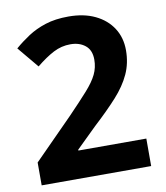

<svg xmlns="http://www.w3.org/2000/svg" viewBox="-82 -792 743 860"><g transform="rotate(-10 290.0 -362.0)"><path d="M536 0H38V-104L217 -285Q271 -341 304.5 -378.5Q338 -416 353 -447Q368 -478 368 -514Q368 -557 341.5 -578.5Q315 -600 274 -600Q233 -600 196.5 -581Q160 -562 117 -527L37 -623Q67 -649 102 -672Q137 -695 182 -709.5Q227 -724 287 -724Q357 -724 408 -699.5Q459 -675 487 -631.5Q515 -588 515 -531Q515 -472 492.5 -423Q470 -374 426.5 -326Q383 -278 320 -220L227 -129V-125H536Z"/></g></svg>

Font: Noto Sans Syriac
Style: Bold
Weight: 700
Designer: Patrick Giasson and the Monotype Design Team
Foundry: Monotype Imaging Inc.
Version: Version 3.000; ttfautohint (v1.8.4.7-5d5b)